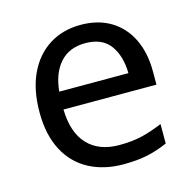

<svg xmlns="http://www.w3.org/2000/svg" viewBox="-87 -634 738 732"><g transform="rotate(-15 282.0 -268.0)"><path d="M292 -546Q361 -546 410.5 -516Q460 -486 486.5 -431.5Q513 -377 513 -304V-251H146Q148 -160 192.5 -112.5Q237 -65 317 -65Q368 -65 407.5 -74.5Q447 -84 489 -102V-25Q448 -7 408 1.5Q368 10 313 10Q237 10 178.5 -21Q120 -52 87.5 -113.5Q55 -175 55 -264Q55 -352 84.5 -415Q114 -478 167.5 -512Q221 -546 292 -546ZM291 -474Q228 -474 191.5 -433.5Q155 -393 148 -321H421Q420 -389 389 -431.5Q358 -474 291 -474Z"/></g></svg>

Font: Noto Sans IKEA
Style: Regular
Weight: 400
Designer: Monotype Design Team
Foundry: Monotype Imaging Inc.
Version: Version 2.001